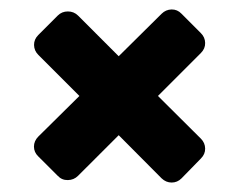

<svg xmlns="http://www.w3.org/2000/svg" viewBox="-20 -510 508 406"><path d="M61 -221.2 147.9 -307.1 61 -394Q52.2 -402.8 52 -414.8Q51.8 -426.8 61 -436L102.1 -477.1Q110.8 -485.8 123.5 -485.8Q136.2 -485.8 145 -477.1L231 -391.1L321.8 -481Q330.6 -489.7 342.8 -490Q355 -490.2 363.8 -481L404.8 -439.9Q413.6 -431.2 413.8 -419.2Q414.1 -407.2 404.8 -397.9L314 -307.1L404.8 -216.8Q413.6 -208 413.8 -196Q414.1 -184.1 404.8 -174.8L363.8 -132.8Q355 -124 343 -124Q331.1 -124 321.8 -132.8L231 -224.1L145 -138.2Q136.2 -129.4 123.5 -129.2Q110.8 -128.9 102.1 -138.2L61 -179.2Q51.8 -188 51.8 -200Q51.8 -211.9 61 -221.2Z"/></svg>

Font: Days One
Style: Regular
Weight: 400
Designer: Alexander Kalachev, Alexey Maslov, Jovanny Lemonad
Foundry: Alexander Kalachev, Alexey Maslov, Jovanny Lemonad
Version: Version 1.002